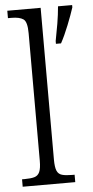

<svg xmlns="http://www.w3.org/2000/svg" viewBox="-54 -793 398 826"><g transform="rotate(-5 145.0 -380.0)"><path d="M10 0V-32H21Q48 -32 63.5 -36.5Q79 -41 86 -56.5Q93 -72 93 -105V-656Q93 -705 76.5 -716.5Q60 -728 25 -728H10V-760H154V-105Q154 -72 160.5 -56.5Q167 -41 183 -36.5Q199 -32 226 -32H237V0ZM206 -612Q213 -647 219.5 -685.5Q226 -724 229 -760H290V-750Q280 -719 262.5 -675Q245 -631 228 -600H206Z"/></g></svg>

Font: Noto Serif Tamil Condensed Light
Style: Regular
Weight: 300
Width: 3
Designer: Indian Type Foundry, Tom Grace, and the Monotype Design Team
Foundry: Monotype Imaging Inc.
Version: Version 2.004; ttfautohint (v1.8.4.7-5d5b)